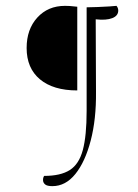

<svg xmlns="http://www.w3.org/2000/svg" viewBox="-20 -601 470 656"><path d="M159 35Q141 35 134 29Q127 23 127 14Q127 5 131 0Q187 0 218.5 -20Q250 -40 263 -88.5Q276 -137 276 -222V-576Q292 -576 313.5 -577Q335 -578 353.5 -579Q372 -580 378 -581Q384 -574 384 -565Q384 -547 363.5 -539Q343 -531 307 -535L308 -287Q309 -194 290 -121Q271 -48 237.5 -6.5Q204 35 159 35ZM244 -292Q162 -292 116.5 -330Q71 -368 71 -437Q71 -501 107.5 -541Q144 -581 202 -581Q210 -581 218.5 -580.5Q227 -580 244 -578Z"/></svg>

Font: Petrona Thin
Style: Regular
Weight: 100
Designer: Ringo R. Seeber
Foundry: Ringo R. Seeber
Version: Version 2.001; ttfautohint (v1.8.3)